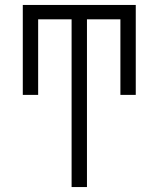

<svg xmlns="http://www.w3.org/2000/svg" viewBox="-20 -755 640 775"><path d="M331 0H269V-677H134V-372H72V-735H528V-372H466V-677H331Z"/></svg>

Font: Iosevka Light Extended
Style: Regular
Weight: 300
Width: 7
Monospace: yes
Designer: Belleve Invis
Foundry: Belleve Invis
Version: Version 32.5.0; ttfautohint (v1.8.4)